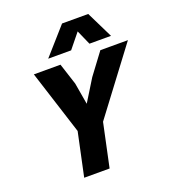

<svg xmlns="http://www.w3.org/2000/svg" viewBox="-163 -1052 1045 1172"><g transform="rotate(-20 359.5 -465.5)"><path d="M241 -282 108 -698H281L326 -559L350 -419L437 -560L540 -698H719L406 -282L346 0H181ZM376 -931H546L631 -758H491L449 -853L372 -758H223Z"/></g></svg>

Font: Azeret Mono
Style: Bold Italic
Weight: 700
Italic angle: -12°
Designer: Martin Vácha
Foundry: Displaay
Version: Version 1.000; Glyphs 3.0.3, build 3074